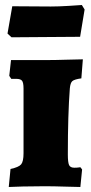

<svg xmlns="http://www.w3.org/2000/svg" viewBox="-20 -744 362 767"><path d="M22 -69Q55 -76 64.5 -87.5Q74 -99 74 -132V-390Q74 -414 68 -421.5Q62 -429 45 -429H25L17 -441L24 -504H162Q200 -504 246.5 -505.5Q293 -507 311 -507L305 -431Q277 -427 269 -420Q261 -413 259 -391Q251 -287 251 -127Q251 -95 256 -84.5Q261 -74 277 -74Q288 -74 294 -75Q300 -76 301 -76L308 -67L301 3Q284 3 239.5 1.5Q195 0 158 0Q113 0 71.5 1Q30 2 15 3ZM10 -610 29 -719 183 -718Q214 -718 254.5 -720.5Q295 -723 307 -724L318 -706L300 -597L160 -596L26 -595Z"/></svg>

Font: Alegreya SC Black
Style: Regular
Weight: 900
Designer: Juan Pablo del Peral
Foundry: Huerta Tipografica
Version: Version 2.007; ttfautohint (v1.6)